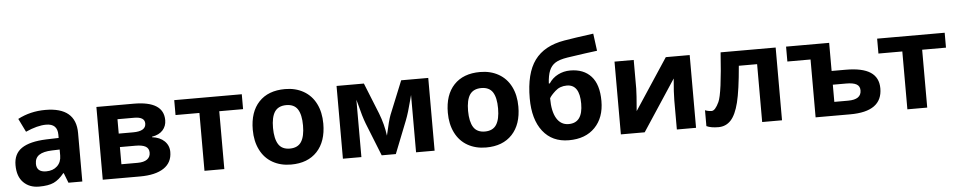

<svg xmlns="http://www.w3.org/2000/svg" viewBox="-42 -1096 7154 1435"><g transform="rotate(-5 3535.0 -379.0)"><path d="M194.8 -162.1Q194.8 -99.1 267.1 -99.1Q318.4 -99.1 349.6 -128.9Q380.9 -158.7 380.9 -208V-252.9L323.2 -251Q258.3 -249 226.6 -227.5Q194.8 -206.1 194.8 -162.1ZM203.6 9.8Q131.8 9.8 86.9 -35.2Q42 -80.1 42 -165Q42 -250 102.5 -291Q163.1 -332 286.1 -336.9L380.9 -339.8V-363.8Q380.9 -446.8 295.9 -446.8Q230.5 -446.8 142.1 -407.2L92.8 -507.8Q187 -557.1 299.3 -557.1Q528.8 -557.1 528.8 -363.8V0H424.8L396 -74.2H392.1Q354.5 -27.3 314.5 -8.8Q274.4 9.8 203.6 9.8Z M939 -333Q1035.2 -333 1035.2 -391.1Q1035.2 -440.9 956.1 -440.9H831.1V-333ZM949.2 -231.9H831.1V-103H952.1Q999.5 -103 1024.2 -120.8Q1048.8 -138.7 1048.8 -170.9Q1048.8 -203.1 1023.9 -217.5Q999 -231.9 949.2 -231.9ZM961.9 -545.9Q1186 -545.9 1186 -402.8Q1186 -358.9 1158.4 -327.9Q1130.9 -296.9 1077.1 -288.1V-284.2Q1135.3 -277.3 1169.2 -244.4Q1203.1 -211.4 1203.1 -163.1Q1203.1 -83.5 1140.6 -41.7Q1078.1 0 961.9 0H682.1V-545.9Z M1772.9 -545.9V-434.1H1594.2V0H1445.3V-434.1H1266.1V-545.9Z M2360.8 -273.9Q2360.8 -140.6 2290.5 -65.4Q2220.2 9.8 2094.7 9.8Q2016.1 9.8 1956.1 -24.4Q1896 -58.6 1863.8 -123.5Q1831.5 -188 1831.5 -273.9Q1831.5 -407.7 1901.4 -481.9Q1971.2 -556.2 2097.7 -556.2Q2176.3 -556.2 2236.3 -522Q2296.4 -487.8 2328.6 -423.8Q2360.8 -359.9 2360.8 -273.9ZM1983.4 -274.4Q1983.9 -193.4 2010.3 -151.4Q2036.6 -109.9 2096.2 -109.9Q2155.8 -110.4 2182.1 -151.4Q2208.5 -192.4 2208.5 -273.4Q2208.5 -354.5 2182.1 -395.5Q2155.8 -436 2096.2 -436Q2036.6 -435.5 2009.8 -395.5Q1983.4 -355.5 1983.4 -274.4Z M3171.9 0H3032.7V-430.2L3024.9 -399.9Q2998.5 -296.9 2977.5 -244.1L2880.9 0H2774.9L2676.8 -246.1Q2655.8 -299.8 2631.8 -397L2622.6 -430.2V0H2483.9V-545.9H2689L2782.7 -313Q2815.9 -227.5 2826.7 -143.1Q2852.1 -258.3 2867.2 -296.1Q2882.3 -334 2968.8 -545.9H3171.9Z M3824.2 -273.9Q3824.2 -140.6 3753.9 -65.4Q3683.6 9.8 3558.1 9.8Q3479.5 9.8 3419.4 -24.4Q3359.4 -58.6 3327.1 -123.5Q3294.9 -188 3294.9 -273.9Q3294.9 -407.7 3364.7 -481.9Q3434.6 -556.2 3561 -556.2Q3639.6 -556.2 3699.7 -522Q3759.8 -487.8 3792 -423.8Q3824.2 -359.9 3824.2 -273.9ZM3446.8 -274.4Q3447.3 -193.4 3473.6 -151.4Q3500 -109.9 3559.6 -109.9Q3619.1 -110.4 3645.5 -151.4Q3671.9 -192.4 3671.9 -273.4Q3671.9 -354.5 3645.5 -395.5Q3619.1 -436 3559.6 -436Q3500 -435.5 3473.1 -395.5Q3446.8 -355.5 3446.8 -274.4Z M4188 -110.8Q4293.9 -110.8 4293.9 -254.9Q4293.9 -398.9 4198.2 -398.9Q4146.5 -398.9 4111.3 -366.9Q4076.2 -335 4065.9 -314.9Q4065.9 -215.8 4097.7 -163.3Q4129.4 -110.8 4188 -110.8ZM3914.1 -327.1Q3914.1 -515.1 3985.6 -612.5Q4057.1 -710 4209 -735.8Q4282.7 -748.5 4429.2 -768.1L4446.3 -638.2Q4382.8 -630.9 4221.2 -606.9Q4159.7 -597.2 4129.4 -577.6Q4099.1 -558.1 4084.2 -522Q4069.3 -485.8 4065.9 -425.8H4073.2Q4099.1 -465.8 4141.6 -487.3Q4184.1 -508.8 4232.9 -508.8Q4334 -508.8 4390.1 -447Q4446.3 -385.3 4446.3 -261.2Q4446.3 -137.2 4375.2 -63.7Q4304.2 9.8 4179.2 9.8Q4054.2 9.8 3984.1 -79.8Q3914.1 -169.4 3914.1 -327.1Z M4713.4 -545.9V-330.1Q4713.4 -295.9 4702.1 -163.1L4954.1 -545.9H5133.3V0H4989.3V-217.8Q4989.3 -275.9 4999 -381.8L4748 0H4569.3V-545.9Z M5778.3 0H5629.4V-434.1H5492.2Q5476.6 -251 5454.1 -160.9Q5431.6 -70.8 5394.3 -30.5Q5356.9 9.8 5300.8 9.8Q5244.6 9.8 5211.4 -5.9V-125Q5235.4 -115.2 5261.2 -115.2Q5287.1 -115.2 5316.2 -177Q5345.2 -238.8 5365.2 -545.9H5778.3Z M6382.3 -171.9Q6382.3 -203.6 6357.2 -217.8Q6332 -231.9 6281.2 -231.9H6179.7V-103H6283.2Q6382.3 -103 6382.3 -171.9ZM6179.7 -545.9V-335H6284.7Q6410.6 -335 6470.9 -294.9Q6531.2 -254.9 6531.2 -173.8Q6531.2 0 6290.5 0H6030.3V-434.1H5856.4V-545.9Z M7046.4 -545.9V-434.1H6867.7V0H6718.8V-434.1H6539.6V-545.9Z"/></g></svg>

Font: OpenSans-Bold
Style: Bold
Weight: 700
Foundry: Ascender Corporation
Version: Version 1.10